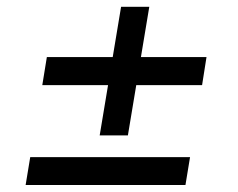

<svg xmlns="http://www.w3.org/2000/svg" viewBox="-20 -566 684 552"><path d="M53.7 -34.2 66.9 -114.3H526.4L513.2 -34.2ZM101.6 -321.3 114.7 -401.9H573.7L561 -321.3ZM266.6 -176.8 328.1 -546.4H409.2L347.7 -176.8Z"/></svg>

Font: Inter 24pt
Style: Italic
Weight: 400
Italic angle: -9.3988°
Designer: Rasmus Andersson
Foundry: rsms
Version: Version 4.001;git-66647c0bb